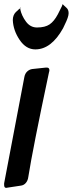

<svg xmlns="http://www.w3.org/2000/svg" viewBox="-54 -908 352 929"><path d="M8 -811Q8 -835 23 -850L30 -856L36 -862L44 -868V-869Q44 -872 48 -872Q46 -871 44 -868Q44 -865 45 -862L44 -863Q51 -831 72 -803Q93 -775 125 -775Q164 -775 186 -790Q208 -805 226 -839L247 -881L246 -880Q249 -886 249 -888L253 -884L255 -882L268 -870Q278 -861 278 -844Q278 -826 259 -788L251 -771Q194 -669 117 -669Q72 -669 41 -715Q10 -761 8 -811ZM102 -574 168 -581H173Q185 -581 185 -568Q185 -564 183 -558Q104 -186 83 -52Q81 -35 71.5 -23.5Q62 -12 48 -10L-18 0Q-21 1 -24 1Q-34 1 -34 -13V-21L64 -536Q67 -552 77.5 -562Q88 -572 102 -574Z"/></svg>

Font: Bangerz Fix
Style: Regular
Weight: 400
Designer: vernon adams
Foundry: Vernon Adams
Version: Version 2.10;December 28, 2023;FontCreator 13.0.0.2683 64-bi